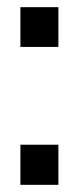

<svg xmlns="http://www.w3.org/2000/svg" viewBox="-20 -516 220 536"><path d="M37 -496H143V-385H37ZM37 -112H143V0H37Z"/></svg>

Font: Pridi Medium
Style: Regular
Weight: 500
Designer: Katatrad Team
Foundry: CadsonDemak
Version: Version 1.001